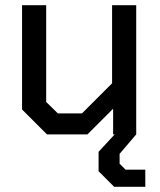

<svg xmlns="http://www.w3.org/2000/svg" viewBox="-20 -518 615 740"><path d="M65 -96V-498H158V-125L203 -81H296L412 -197V-498H505V0H416V-99L317 0H161ZM360 142V67L422 0H505L441 75V113L464 136H540V202H420Z"/></svg>

Font: Chakra Petch Medium
Style: Regular
Weight: 500
Designer: Katatrad Aksorn Co.,Ltd.
Foundry: Cadson Demak Co.,Ltd.
Version: Version 1.000; ttfautohint (v1.6)